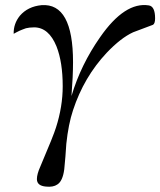

<svg xmlns="http://www.w3.org/2000/svg" viewBox="-20 -485 621 744"><path d="M573 -389Q521 -369 496 -360Q448 -338 393 -280Q305 -186 263 -58Q245 -4 237 72Q236 88 233.5 121.5Q231 155 229 171Q223 217 202 230Q186 241 158 238Q123 235 123 209Q123 190 136 161Q188 39 197 9Q223 -72 223 -151Q223 -244 199 -305Q169 -379 112 -379Q103 -379 94.5 -378Q86 -377 80.5 -375.5Q75 -374 67 -370.5Q59 -367 56 -366Q53 -365 44 -360Q35 -355 33 -354Q32 -393 57 -424Q88 -460 141 -465Q263 -474 263 -244Q263 -191 257 -113Q293 -234 368 -341Q464 -479 557 -464Q581 -460 581 -414Q581 -394 573 -389Z"/></svg>

Font: GFS Didot
Style: Italic
Weight: 400
Italic angle: -12°
Designer: Takis Katsoulidis and George D. Matthiopoulos
Foundry: George Matthiopoulos and Takis Katsoulidis
Version: Version 1.0